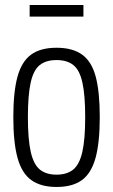

<svg xmlns="http://www.w3.org/2000/svg" viewBox="-20 -734 450 764"><path d="M33 -268Q33 -368 49.5 -428.5Q66 -489 103.5 -516.5Q141 -544 205 -544Q269 -544 307 -516.5Q345 -489 361 -428.5Q377 -368 377 -268Q377 -166 360 -105Q343 -44 305.5 -17Q268 10 205 10Q143 10 105 -17Q67 -44 50 -105Q33 -166 33 -268ZM91 -268Q91 -179 102.5 -129Q114 -79 139 -59Q164 -39 205 -39Q246 -39 271 -59Q296 -79 307.5 -129Q319 -179 319 -268Q319 -355 308 -405Q297 -455 272 -475Q247 -495 205 -495Q163 -495 138 -475Q113 -455 102 -405Q91 -355 91 -268ZM98 -668V-714H312V-668Z"/></svg>

Font: Georama SemiCondensed Light
Style: Regular
Weight: 300
Width: 4
Designer: Jean-Baptiste Levee
Foundry: Production Type
Version: Version 1.000